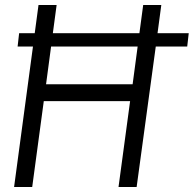

<svg xmlns="http://www.w3.org/2000/svg" viewBox="-20 -743 770 763"><path d="M730 -611H606L621 -723H549L534 -611H190L205 -723H133L118 -611H56L50 -558H111L36 0H108L154 -341H497L451 0H523L599 -558H724ZM507 -408H163L183 -558H527Z"/></svg>

Font: United Sans Light
Style: Italic
Weight: 300
Italic angle: -8°
Designer: Pablo Impallari, Rodrigo Fuenzalida (Modified by Dan O. Williams)
Version: Version 1.000;PS 001.000;hotconv 1.0.88;makeotf.lib2.5.64775